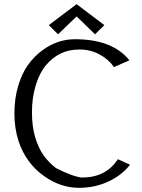

<svg xmlns="http://www.w3.org/2000/svg" viewBox="-20 -900 690 930"><path d="M49.8 0ZM485.4 -778.3 440.4 -733.9 351.1 -820.3 261.2 -733.9 216.3 -778.3 351.1 -879.9ZM609.9 -102.1Q570.8 -51.8 505.6 -21Q440.4 9.8 361.8 9.8Q275.4 9.8 195.8 -45.4Q105.5 -108.4 69.8 -216.8Q49.8 -278.3 49.8 -350.3Q49.8 -422.4 67.9 -483.2Q85.9 -543.9 115.2 -585Q144.5 -626 183.1 -654.8Q256.8 -710 342.8 -710Q524.9 -710 606.9 -607.9L532.2 -575.2Q505.4 -613.3 461.4 -636.7Q417.5 -660.2 365.5 -660.2Q313.5 -660.2 273.9 -640.9Q234.4 -621.6 202.9 -584.5Q171.4 -547.4 153.1 -486.8Q134.8 -426.3 134.8 -356.4Q134.8 -286.6 150.9 -233.4Q167 -180.7 192.4 -145.5Q218.8 -110.4 251 -85.9Q334 -43.9 377 -40Q493.2 -40 550.8 -128.9Z"/></svg>

Font: Pfennig
Style: Medium
Weight: 500
Version: Version 20120410 ; ttfautohint (v0.8)